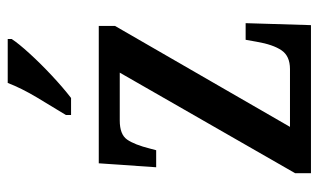

<svg xmlns="http://www.w3.org/2000/svg" viewBox="-180 -626 806 485"><g transform="rotate(-90 222.5 -383.0)"><path d="M28 0V-40L282 -483H161Q126 -483 113 -464.5Q100 -446 90 -406L86 -391H43L53 -536H400V-495L145 -53H291Q324 -53 338.5 -74.5Q353 -96 360 -137L365 -165H407L402 0ZM175 -619Q196 -653 219.5 -692.5Q243 -732 256 -766H367V-756Q356 -739 330.5 -711Q305 -683 274.5 -654.5Q244 -626 218 -606H175Z"/></g></svg>

Font: Noto Serif Lao Condensed Medium
Style: Regular
Weight: 500
Width: 3
Designer: Monotype Design Team
Foundry: Monotype Imaging Inc.
Version: Version 2.003; ttfautohint (v1.8.4.7-5d5b)